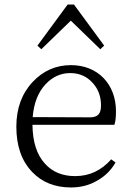

<svg xmlns="http://www.w3.org/2000/svg" viewBox="-20 -812 583 846"><path d="M293 14C336 14 374 4 408 -16C442 -35 469 -61 489 -96L470 -110C427 -61 374 -36 311 -36C256 -36 211 -54 178 -91C142 -130 124 -187 123 -262H484C489 -276 491 -296 491 -322C491 -442 410 -525 293 -525C226 -525 170 -500 124 -451C76 -400 52 -334 52 -254C52 -169 75 -103 122 -54C165 -9 222 14 293 14ZM124 -296C129 -356 147 -404 180 -440C211 -473 247 -490 289 -490C329 -490 362 -476 388 -447C413 -420 425 -387 425 -348C425 -330 422 -317 415 -309C408 -300 395 -295 378 -295ZM292 -721 422 -595 439 -611 306 -792H278L145 -611L162 -595Z"/></svg>

Font: AllPunType Light
Style: Regular
Weight: 300
Version: 1.0